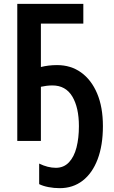

<svg xmlns="http://www.w3.org/2000/svg" viewBox="-20 -734 592 1000"><path d="M253 -289Q237 -289 221.5 -287Q206 -285 193 -282V0H70V-714H414V-611H193V-385Q233 -395 277 -395Q349 -395 402.5 -356.5Q456 -318 486 -247Q516 -176 516 -77Q516 23 488.5 95.5Q461 168 410.5 207Q360 246 291 246Q261 246 232.5 240.5Q204 235 184 225V118Q229 140 271 140Q312 140 339 111.5Q366 83 378.5 34Q391 -15 391 -77Q391 -174 356.5 -231.5Q322 -289 253 -289Z"/></svg>

Font: Avrile Sans Condensed SemiBold
Style: Regular
Weight: 600
Width: 3
Designer: Monotype Design Team
Foundry: Monotype Imaging Inc.
Version: Version 2.001;September 10, 2019;FontCreator 11.5.0.2425 64-